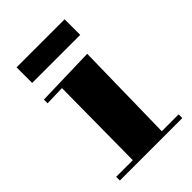

<svg xmlns="http://www.w3.org/2000/svg" viewBox="-167 -593 661 661"><g transform="rotate(-45 164.0 -262.5)"><path d="M28 -363 100 -365 97 -17H16V1H320V-17H238L245 -387L28 -381ZM40 -450H274V-526H40Z"/></g></svg>

Font: Purple Purse
Style: Regular
Weight: 400
Designer: Astigmatic (AOETI)
Foundry: Astigmatic (AOETI)
Version: Version 1.000